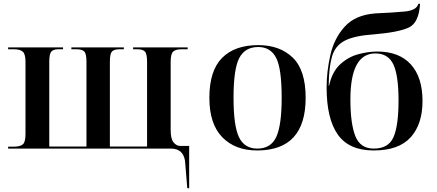

<svg xmlns="http://www.w3.org/2000/svg" viewBox="-20 -787 2313 1017"><path d="M972 210H982V-14H934Q915 -14 899.5 -32.5Q884 -51 884 -98V-460Q884 -502 897.5 -514Q911 -526 940 -526H974V-536H685V-526H708Q736 -526 747.5 -514Q759 -502 759 -460V-11H562V-460Q562 -502 573 -514Q584 -526 613 -526H636V-536H358V-526H386Q415 -526 426.5 -514Q438 -502 438 -460V-11H241V-460Q241 -502 252 -514Q263 -526 288 -526H314V-536H23V-526H53Q87 -526 101 -513Q115 -500 115 -460V-76Q115 -34 100.5 -22Q86 -10 51 -10H23V0H885Q950 0 960 65Z M1342 10Q1599 10 1599 -269Q1599 -416 1530.5 -482Q1462 -548 1348 -548Q1223 -548 1156 -480Q1089 -412 1089 -269Q1089 -130 1157.5 -60Q1226 10 1342 10ZM1343 0Q1275 0 1246 -60Q1217 -120 1217 -269Q1217 -422 1247.5 -480Q1278 -538 1348 -538Q1412 -538 1442 -482Q1472 -426 1472 -269Q1472 -124 1443.5 -62Q1415 0 1343 0Z M1959 10Q2092 10 2155 -59.5Q2218 -129 2218 -252Q2218 -378 2156 -446Q2094 -514 1979 -514Q1928 -514 1875 -499Q1822 -484 1780.5 -445Q1739 -406 1723 -333H1721Q1722 -432 1739 -489Q1756 -546 1807 -572Q1858 -598 1961 -605Q2091 -616 2145 -641Q2199 -666 2205 -767H2196Q2187 -732 2124 -726Q2061 -720 1968 -716Q1862 -708 1806 -646Q1750 -584 1730 -496Q1710 -408 1710 -324Q1710 -158 1769.5 -74Q1829 10 1959 10ZM1960 0Q1888 0 1862 -66.5Q1836 -133 1836 -260Q1836 -504 1968 -504Q2036 -504 2063.5 -446Q2091 -388 2091 -255Q2091 -122 2064.5 -61Q2038 0 1960 0Z"/></svg>

Font: Noto Serif Display Semi
Style: Regular
Weight: 600
Designer: Monotype Design Team
Foundry: Monotype Imaging Inc.
Version: Version 1.900